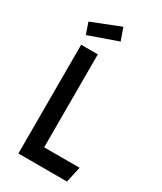

<svg xmlns="http://www.w3.org/2000/svg" viewBox="-201 -875 802 948"><g transform="rotate(30 200.0 -400.5)"><path d="M47 -737 209 -801 234 -731 69 -673ZM168 -620V-90H370L350 0H73V-620Z"/></g></svg>

Font: Gulax
Style: Regular
Weight: 400
Designer: Morgan Gilbert
Foundry: VTF
Version: Version 1.001;hotconv 1.0.109;makeotfexe 2.5.65596